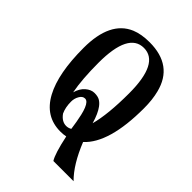

<svg xmlns="http://www.w3.org/2000/svg" viewBox="-260 -878 1165 1165"><g transform="rotate(45 322.0 -295.5)"><path d="M581.1 -449.2Q581.1 -149.9 464.4 -43Q519.5 94.7 591.8 166H418.5Q394.5 129.9 368.2 5.4Q346.2 9.8 321.8 9.8Q191.9 9.8 126 -112.3Q62.5 -230 62.5 -449.2Q62.5 -677.2 202.6 -736.3Q252 -756.8 321.8 -756.8Q522 -756.8 566.4 -579.1Q581.1 -522 581.1 -449.2ZM424.8 -164.6Q453.1 -269.5 453.1 -449.2Q453.1 -708 321.8 -708Q190.4 -708 190.4 -449.2Q190.4 -309.6 208.5 -213.4Q220.2 -255.9 247.3 -279.3Q274.4 -302.7 303.5 -302.7Q332.5 -302.7 349.6 -292.5Q366.7 -282.2 380.4 -263.7Q405.8 -230 424.8 -164.6ZM322.8 -39.1Q340.8 -39.1 357.4 -48.8L354.5 -68.4Q353 -78.6 349.4 -101.1Q345.7 -123.5 339.4 -151.4Q333 -179.2 325.2 -198.2Q309.1 -238.3 286.6 -238.3Q265.1 -238.3 252 -213.9Q239.3 -191.9 239.3 -164.6Q239.3 -115.2 256.3 -79.1Q284.7 -39.1 322.8 -39.1Z"/></g></svg>

Font: Amarante
Style: Regular
Weight: 400
Designer: Karolina Lach
Foundry: Sorkin Type Co.
Version: Version 1.001